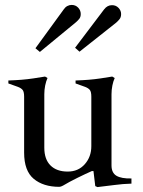

<svg xmlns="http://www.w3.org/2000/svg" viewBox="-20 -752 581 780"><path d="M221 7Q156 7 117 -25.5Q78 -58 78 -132V-359Q78 -379 72 -386.5Q66 -394 53 -399L14 -413V-425Q43 -426 67.5 -428Q92 -430 115.5 -433.5Q139 -437 163 -441L173 -435Q167 -422 163.5 -404.5Q160 -387 160 -369V-152Q160 -105 185 -80Q210 -55 255 -55Q298 -55 324.5 -85Q351 -115 351 -158L375 -57H353Q328 -46 294.5 -29.5Q261 -13 236 2Q227 7 221 7ZM376 8 367 4 359 -63 351 -88V-359Q351 -379 345 -386.5Q339 -394 326 -399L287 -413V-425Q316 -426 340.5 -428Q365 -430 388.5 -433.5Q412 -437 436 -441L446 -435Q440 -422 436.5 -404.5Q433 -387 433 -369V-80Q433 -50 453 -38Q473 -26 514 -27V-6Q479 -5 445.5 -0.5Q412 4 376 8ZM142 -541 124 -556 239 -714Q245 -723 253.5 -727.5Q262 -732 271 -732Q287 -732 297.5 -721Q308 -710 308 -695Q308 -683 302 -675.5Q296 -668 289 -662ZM303 -542 285 -558 403 -714Q416 -731 435 -731Q451 -731 461.5 -720Q472 -709 472 -695Q472 -682 465.5 -674Q459 -666 452 -660Z"/></svg>

Font: Ibarra Real Nova Medium
Style: Regular
Weight: 500
Designer: Jose Maria Ribagorda & Octavio Pardo
Foundry: Jose Maria Ribagorda
Version: Version 2.000